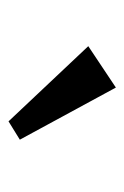

<svg xmlns="http://www.w3.org/2000/svg" viewBox="60 -1014 294 455"><g transform="rotate(90 207.5 -786.0)"><path d="M88.9 -847.7 187 -913.1 310.5 -685.5 267.1 -658.7Z"/></g></svg>

Font: Metamorphous
Style: Regular
Weight: 400
Designer: James Grieshaber
Foundry: James Grieshaber
Version: Version 1.001